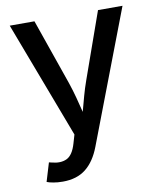

<svg xmlns="http://www.w3.org/2000/svg" viewBox="-84 -613 744 889"><g transform="rotate(-10 287.5 -169.0)"><path d="M64.9 196.3 91.3 108.9 103.5 111.8Q145 123 174.1 109.1Q203.1 95.2 218.3 42.5L230 2.4L22.5 -545.9H138.7L246.6 -235.8Q258.8 -199.7 268.1 -164.6Q277.3 -129.4 286.1 -94.2Q295.4 -129.4 305.2 -164.8Q314.9 -200.2 327.6 -235.8L437.5 -545.9H552.7L315.4 75.7Q290.5 141.1 248.3 174.6Q206.1 208 140.1 208Q114.7 208 95 204.3Q75.2 200.7 64.9 196.3Z"/></g></svg>

Font: Inter Medium
Style: Regular
Weight: 500
Designer: Rasmus Andersson
Foundry: rsms
Version: Version 4.001;git-9221beed3